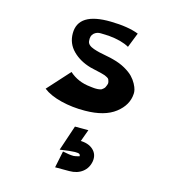

<svg xmlns="http://www.w3.org/2000/svg" viewBox="-140 -699 1146 1244"><g transform="rotate(15 433.0 -77.5)"><path d="M637 -550 598 -451Q547 -480 460 -488Q433 -489 406 -490Q379 -491 360 -474Q341 -457 345 -422Q346 -408 357.5 -397.5Q369 -387 389.5 -380Q410 -373 429 -368.5Q448 -364 478 -358.5Q508 -353 525 -348Q572 -336 608 -315.5Q644 -295 663.5 -274.5Q683 -254 695 -231.5Q707 -209 710.5 -193.5Q714 -178 713 -167Q709 -90 638 -35Q567 20 436 21Q351 22 274.5 3Q198 -16 153 -51L287 -199Q345 -147 428 -139Q430 -139 440.5 -137.5Q451 -136 454.5 -136Q458 -136 467.5 -135.5Q477 -135 481.5 -136Q486 -137 494 -138Q502 -139 506.5 -142.5Q511 -146 516.5 -150.5Q522 -155 525.5 -161.5Q529 -168 532 -177Q537 -188 534.5 -198Q532 -208 529.5 -214Q527 -220 517.5 -225.5Q508 -231 500 -234Q492 -237 478 -240.5Q464 -244 453 -246.5Q442 -249 426.5 -252.5Q411 -256 399 -259Q325 -280 277.5 -327.5Q230 -375 230 -443Q230 -584 449 -580Q566 -578 637 -550ZM343 307 400 137H490L461 217H453Q512 217 544.5 247Q577 277 570 324Q562 371 527 398Q492 425 439 425H344L367 313Q412 323 441 323Q445 323 454.5 321Q464 319 472 317L479 315Q479 304 472 300Q465 296 443 296Q416 296 343 307Z"/></g></svg>

Font: OpenDyslexic
Style: Bold
Weight: 800
Designer: Abbie Gonzalez
Version: Version 0.920;hotconv 1.0.109;makeotfexe 2.5.65596